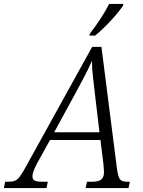

<svg xmlns="http://www.w3.org/2000/svg" viewBox="-75 -951 724 971"><path d="M-55 0 -49 -32H-32Q-12 -32 0.5 -37Q13 -42 25.5 -58.5Q38 -75 57 -110L391 -714H438L516 -102Q522 -57 531.5 -44.5Q541 -32 568 -32H582L575 0H358L365 -32H392Q423 -32 437 -43Q451 -54 451 -82Q451 -90 449.5 -103Q448 -116 448 -123L433 -243H178L111 -122Q89 -80 89 -60Q89 -44 100 -38Q111 -32 139 -32H167L160 0ZM309 -484 199 -282H428L405 -476Q400 -520 395 -563.5Q390 -607 390 -643Q374 -607 354.5 -569Q335 -531 309 -484ZM377 -771 380 -782Q404 -812 430.5 -852Q457 -892 477 -931H549L547 -922Q533 -901 509 -873Q485 -845 458 -818Q431 -791 406 -771Z"/></svg>

Font: Noto Serif SemiCondensed Light
Style: Italic
Weight: 300
Width: 4
Italic angle: -12°
Designer: Monotype Design Team
Foundry: Monotype Imaging Inc.
Version: Version 2.013; ttfautohint (v1.8.4.7-5d5b)